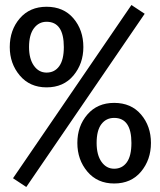

<svg xmlns="http://www.w3.org/2000/svg" viewBox="-20 -727 640 767"><path d="M505 -707 558 -672 85 20 32 -15ZM166 -700Q234 -700 273.5 -653.5Q313 -607 313 -539Q313 -473 273.5 -425.5Q234 -378 166 -378Q99 -378 59 -425.5Q19 -473 19 -539Q19 -607 59 -653.5Q99 -700 166 -700ZM166 -640Q135 -640 115.5 -614Q96 -588 96 -539Q96 -492 115.5 -464.5Q135 -437 166 -437Q198 -437 216.5 -462.5Q235 -488 235 -539Q235 -640 166 -640ZM436 -316Q504 -316 543.5 -269.5Q583 -223 583 -156Q583 -89 543.5 -41.5Q504 6 436 6Q369 6 329 -41.5Q289 -89 289 -156Q289 -223 329 -269.5Q369 -316 436 -316ZM436 -256Q404 -256 385 -231Q366 -206 366 -156Q366 -108 385.5 -80.5Q405 -53 436 -53Q468 -53 486.5 -78.5Q505 -104 505 -156Q505 -256 436 -256Z"/></svg>

Font: Fira Mono
Style: Regular
Weight: 400
Designer: Carrois Corporate & Edenspiekermann AG
Foundry: Carrois Corporate GbR & Edenspiekermann AG
Version: Version 3.206;PS 003.206;hotconv 1.0.70;makeotf.lib2.5.58329